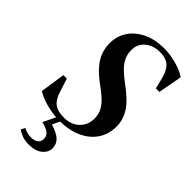

<svg xmlns="http://www.w3.org/2000/svg" viewBox="-274 -757 1066 1066"><g transform="rotate(45 259.0 -224.0)"><path d="M213 17Q163 17 112.5 4Q62 -9 27 -31L49 -178H76L101 -101Q115 -54 141 -33.5Q167 -13 216 -13Q274 -13 308 -46Q342 -79 342 -128Q342 -153 334 -175.5Q326 -198 304 -222.5Q282 -247 239 -278Q186 -316 156.5 -350.5Q127 -385 116 -418Q105 -451 105 -484Q105 -542 135 -586Q165 -630 218 -654.5Q271 -679 339 -679Q386 -679 435 -666Q484 -653 518 -630L492 -489H464L448 -554Q435 -604 410 -626Q385 -648 336 -648Q288 -648 252.5 -620Q217 -592 217 -542Q217 -501 239.5 -467Q262 -433 320 -390Q400 -332 430 -285Q460 -238 460 -185Q460 -123 428.5 -77.5Q397 -32 341.5 -7.5Q286 17 213 17ZM151 89 194 0H226L198 61Q248 76 271 97.5Q294 119 294 152Q294 184 265.5 207.5Q237 231 183 231Q155 231 132 222.5Q109 214 95 203L107 179Q136 194 167 194Q193 194 208 182.5Q223 171 223 149Q223 123 203 109.5Q183 96 151 89Z"/></g></svg>

Font: DeepMind Serif Text
Style: Italic
Weight: 400
Italic angle: -12°
Designer: Frank Grießhammer / Modifications: Colophon Foundry
Foundry: Colophon Foundry
Version: Version 5.003; ttfautohint (v1.8.2)